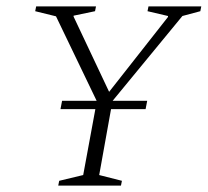

<svg xmlns="http://www.w3.org/2000/svg" viewBox="-20 -580 649 600"><path d="M162 0 165 -15 240 -33 278 -239H169L174 -265H282L155 -529L90 -545L93 -560H280L277 -545L210 -531V-528L321 -293L505 -527V-530L441 -545L444 -560H609L606 -545L550 -530L332 -265H440L435 -239H327L290 -33L361 -15L358 0Z"/></svg>

Font: Spectral SC ExtraLight
Style: Italic
Weight: 275
Italic angle: -10°
Designer: Jean-Baptiste Levee
Foundry: Production Type
Version: Version 2.001